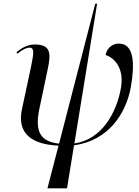

<svg xmlns="http://www.w3.org/2000/svg" viewBox="-20 -780 754 1040"><path d="M237 240H343L381 7C567 -18 663 -164 689 -310C710 -431 708 -544 624 -544C590 -544 559 -521 552 -482C595 -469 655 -415 635 -303C612 -172 533 -24 383 -3L506 -760H496L300 -2C201 -13 167 -64 193 -189L239 -408C257 -492 254 -539 169 -539C127 -539 94 -518 69 -497L75 -489C104 -514 127 -522 139 -522C168 -522 163 -492 147 -413L99 -189C75 -77 126 1 297 9Z"/></svg>

Font: Noto Serif Display
Style: Italic
Weight: 400
Italic angle: -12°
Designer: Monotype Design Team
Foundry: Monotype Imaging Inc.
Version: Version 2.009